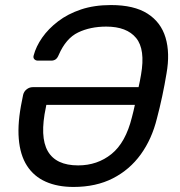

<svg xmlns="http://www.w3.org/2000/svg" viewBox="-20 -730 711 760"><path d="M639.1 -439Q632.1 -396 622.1 -349Q612.1 -302 601.1 -261Q581.2 -179.8 537.3 -119Q493.4 -58.2 426.8 -24.1Q360.2 10 270.7 10Q207.8 10 161 -10.8Q114.1 -31.6 86.9 -73.8Q59.6 -116.1 54.3 -180.7Q48.9 -245.3 67.3 -333.1L71.5 -354.5Q74.7 -368.1 85.6 -376.5Q96.4 -385 109.8 -385H528.5Q531.3 -397.5 533.8 -409.9Q536.4 -422.3 538.2 -434Q555.9 -534.4 518.8 -579.6Q481.7 -624.7 400.7 -624.7Q337.3 -624.7 289.2 -601.5Q241 -578.4 212.4 -512.5Q207.2 -499.8 200 -494.9Q192.7 -490 183 -490H130.2Q121.2 -490 115.9 -495.7Q110.6 -501.4 113.2 -510.4Q122.6 -546.1 147 -581.1Q171.4 -616.1 209.9 -645.5Q248.4 -675 300.6 -692.5Q352.7 -710 419.2 -710Q510.6 -710 563.8 -676.1Q617.1 -642.2 635.3 -581Q653.5 -519.8 639.1 -439ZM289.3 -75.3Q365.4 -75.3 421.4 -120.4Q477.4 -165.6 502.2 -266Q505.8 -278.5 508.5 -290.9Q511.3 -303.3 513.9 -315H163.4L161.6 -305.3Q136.7 -188.4 169.1 -131.8Q201.5 -75.3 289.3 -75.3Z"/></svg>

Font: Rubik Light
Style: Italic
Weight: 300
Italic angle: -12°
Designer: Hubert and Fischer
Foundry: Hubert and Fischer
Version: Version 2.300;gftools[0.9.30]